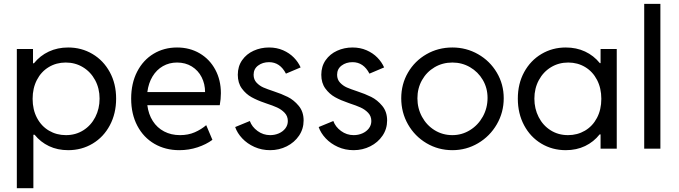

<svg xmlns="http://www.w3.org/2000/svg" viewBox="-20 -772 3524 997"><path d="M67.4 -517.6H151.4V-443.4H156.2Q188 -482.9 233.4 -504.2Q278.8 -525.4 334 -525.4Q403.3 -525.4 460.2 -491.7Q517.1 -458 550 -397.7Q583 -337.4 583 -259.8Q583 -182.6 550.5 -121.6Q518.1 -60.5 461.2 -26.4Q404.3 7.8 334 7.8Q278.8 7.8 234.6 -13.2Q190.4 -34.2 159.7 -72.3H153.3V205.1H67.4ZM497.1 -259.8Q497.1 -313 473.9 -356Q450.7 -398.9 410.6 -423.1Q370.6 -447.3 321.3 -447.3Q272.5 -447.3 233.2 -423.6Q193.8 -399.9 171.6 -356.9Q149.4 -314 149.4 -258.8Q149.4 -202.6 172.1 -159.7Q194.8 -116.7 234.4 -93.5Q273.9 -70.3 322.3 -70.3Q373 -70.3 412.8 -95.5Q452.6 -120.6 474.9 -164.1Q497.1 -207.5 497.1 -259.8Z M661.1 -259.8Q661.1 -339.4 692.1 -399.7Q723.1 -460 777.3 -492.7Q831.5 -525.4 899.4 -525.4Q965.3 -525.4 1017.1 -494.9Q1068.8 -464.4 1097.9 -410.4Q1127 -356.4 1127 -288.1Q1127 -257.8 1121.1 -225.6H745.1Q751 -178.7 773.4 -143.6Q795.9 -108.4 832.3 -89.4Q868.7 -70.3 915 -70.3Q957.5 -70.3 991.5 -85.2Q1025.4 -100.1 1050.8 -122.1L1083 -45.9Q1050.8 -22 1005.9 -7.1Q960.9 7.8 911.1 7.8Q838.9 7.8 782 -25.1Q725.1 -58.1 693.1 -118.9Q661.1 -179.7 661.1 -259.8ZM1044.9 -293.9Q1044.9 -335.9 1027.1 -371.1Q1009.3 -406.2 976.1 -426.8Q942.9 -447.3 899.4 -447.3Q858.9 -447.3 825.9 -428.5Q793 -409.7 772 -375Q751 -340.3 745.1 -293.9Z M1201.2 -112.3 1277.3 -143.6Q1288.1 -113.3 1317.4 -91.8Q1346.7 -70.3 1382.8 -70.3Q1406.7 -70.3 1427.7 -79.3Q1448.7 -88.4 1461.7 -105.2Q1474.6 -122.1 1474.6 -143.6Q1474.6 -168.9 1458 -186.3Q1441.4 -203.6 1418.7 -213.9Q1396 -224.1 1364.3 -234.4Q1362.3 -235.4 1353.5 -238.3Q1315.9 -251 1286.4 -267.3Q1256.8 -283.7 1235.8 -312.5Q1214.8 -341.3 1214.8 -383.8Q1214.8 -427.2 1237.3 -459.5Q1259.8 -491.7 1296.9 -508.5Q1334 -525.4 1377 -525.4Q1417 -525.4 1450 -511Q1482.9 -496.6 1505.9 -473.1Q1528.8 -449.7 1541 -421.9L1464.8 -389.6Q1434.1 -449.2 1377 -449.2Q1343.8 -449.2 1320.3 -431.6Q1296.9 -414.1 1296.9 -383.8Q1296.9 -358.9 1312.5 -342.5Q1328.1 -326.2 1347.9 -317.6Q1367.7 -309.1 1401.4 -297.9Q1441.9 -284.7 1473.9 -268.8Q1505.9 -252.9 1531.2 -222.4Q1556.6 -191.9 1556.6 -146.5Q1556.6 -102.5 1532.7 -67.4Q1508.8 -32.2 1469 -12.2Q1429.2 7.8 1382.8 7.8Q1338.9 7.8 1301.3 -9Q1263.7 -25.9 1237.8 -53.5Q1211.9 -81.1 1201.2 -112.3Z M1634.8 -112.3 1710.9 -143.6Q1721.7 -113.3 1751 -91.8Q1780.3 -70.3 1816.4 -70.3Q1840.3 -70.3 1861.3 -79.3Q1882.3 -88.4 1895.3 -105.2Q1908.2 -122.1 1908.2 -143.6Q1908.2 -168.9 1891.6 -186.3Q1875 -203.6 1852.3 -213.9Q1829.6 -224.1 1797.9 -234.4Q1795.9 -235.4 1787.1 -238.3Q1749.5 -251 1720 -267.3Q1690.4 -283.7 1669.4 -312.5Q1648.4 -341.3 1648.4 -383.8Q1648.4 -427.2 1670.9 -459.5Q1693.4 -491.7 1730.5 -508.5Q1767.6 -525.4 1810.5 -525.4Q1850.6 -525.4 1883.5 -511Q1916.5 -496.6 1939.5 -473.1Q1962.4 -449.7 1974.6 -421.9L1898.4 -389.6Q1867.7 -449.2 1810.5 -449.2Q1777.3 -449.2 1753.9 -431.6Q1730.5 -414.1 1730.5 -383.8Q1730.5 -358.9 1746.1 -342.5Q1761.7 -326.2 1781.5 -317.6Q1801.3 -309.1 1835 -297.9Q1875.5 -284.7 1907.5 -268.8Q1939.5 -252.9 1964.8 -222.4Q1990.2 -191.9 1990.2 -146.5Q1990.2 -102.5 1966.3 -67.4Q1942.4 -32.2 1902.6 -12.2Q1862.8 7.8 1816.4 7.8Q1772.5 7.8 1734.9 -9Q1697.3 -25.9 1671.4 -53.5Q1645.5 -81.1 1634.8 -112.3Z M2063.5 -261.7Q2063.5 -335 2098.6 -395.3Q2133.8 -455.6 2194.6 -490.5Q2255.4 -525.4 2329.1 -525.4Q2401.4 -525.4 2462.6 -490.5Q2523.9 -455.6 2559.8 -395Q2595.7 -334.5 2595.7 -261.7Q2595.7 -188.5 2559.8 -126.5Q2523.9 -64.5 2462.6 -28.3Q2401.4 7.8 2329.1 7.8Q2255.9 7.8 2194.8 -28.3Q2133.8 -64.5 2098.6 -126.2Q2063.5 -188 2063.5 -261.7ZM2511.7 -263.7Q2511.7 -314.9 2487.1 -356.9Q2462.4 -398.9 2420.7 -423.1Q2378.9 -447.3 2329.1 -447.3Q2278.3 -447.3 2236.8 -422.9Q2195.3 -398.4 2171.4 -356Q2147.5 -313.5 2147.5 -261.7Q2147.5 -209.5 2171.4 -165.5Q2195.3 -121.6 2236.8 -95.9Q2278.3 -70.3 2329.1 -70.3Q2378.4 -70.3 2420.4 -96.2Q2462.4 -122.1 2487.1 -166.5Q2511.7 -210.9 2511.7 -263.7Z M3098.6 -74.2H3093.8Q3063 -35.2 3018.3 -13.7Q2973.6 7.8 2918 7.8Q2847.7 7.8 2790.8 -26.4Q2733.9 -60.5 2701.4 -121.6Q2668.9 -182.6 2668.9 -259.8Q2668.9 -337.4 2701.9 -397.7Q2734.9 -458 2791.7 -491.7Q2848.6 -525.4 2918 -525.4Q2973.1 -525.4 3018.1 -504.4Q3063 -483.4 3094.7 -444.3H3098.6V-517.6H3182.6V0H3098.6ZM3102.5 -258.8Q3102.5 -314 3080.3 -356.9Q3058.1 -399.9 3018.8 -423.6Q2979.5 -447.3 2930.7 -447.3Q2881.3 -447.3 2841.3 -423.1Q2801.3 -398.9 2778.1 -356Q2754.9 -313 2754.9 -259.8Q2754.9 -207.5 2777.1 -164.1Q2799.3 -120.6 2839.1 -95.5Q2878.9 -70.3 2929.7 -70.3Q2978 -70.3 3017.6 -93.5Q3057.1 -116.7 3079.8 -159.7Q3102.5 -202.6 3102.5 -258.8Z M3325.2 -752H3409.2V0H3325.2Z"/></svg>

Font: Reddit Sans Chocolate
Style: Regular
Weight: 400
Designer: Stephen Hutchings
Foundry: Reddit
Version: Version 1.013